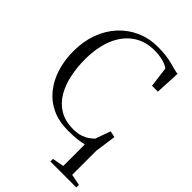

<svg xmlns="http://www.w3.org/2000/svg" viewBox="-280 -859 1189 1189"><g transform="rotate(45 314.5 -264.5)"><path d="M401.5 222V199.5L477.5 185V-3.5Q455 2 423 6Q391 10 342 10Q263.5 10 203.2 -18.2Q143 -46.5 102 -97.5Q61 -148.5 40 -216.2Q19 -284 19 -363.5Q19 -448.5 45.2 -519.5Q71.5 -590.5 119 -642.2Q166.5 -694 230.8 -722.5Q295 -751 371 -751Q413.5 -751 445.8 -746.5Q478 -742 502 -735.5Q526 -729 543.8 -724.2Q561.5 -719.5 574.5 -719L566.5 -554.5H515L498 -688Q489 -696 471.5 -703.5Q454 -711 429 -716Q404 -721 372.5 -721Q289 -721 229.2 -679Q169.5 -637 137.5 -559.5Q105.5 -482 105.5 -375Q105.5 -307.5 118.8 -243.8Q132 -180 161.5 -129.2Q191 -78.5 239.8 -48.8Q288.5 -19 360 -19Q396.5 -19 422.5 -27.5Q448.5 -36 466.5 -48.8Q484.5 -61.5 497.5 -74L533.5 -174L575 -165L555.5 -27V185L629 199.5V222Z"/></g></svg>

Font: Merriweather 120pt Light
Style: Regular
Weight: 300
Version: Version 2.100